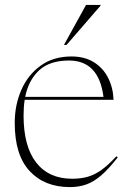

<svg xmlns="http://www.w3.org/2000/svg" viewBox="-20 -752 524 782"><path d="M271 -522Q325 -522 362.5 -498.5Q400 -475 420.2 -435.2Q440.5 -395.5 442.5 -345.5H80.5Q76 -316 76 -282Q76 -155.5 127.5 -89.8Q179 -24 274 -24Q309 -24 337.2 -32Q365.5 -40 393.5 -60Q421.5 -80 454 -115.5L459.5 -111Q424 -65.5 393.8 -39Q363.5 -12.5 332.8 -1.2Q302 10 264.5 10Q161.5 10 100.8 -55.2Q40 -120.5 40 -251.5Q40 -324.5 67 -386Q94 -447.5 145.8 -484.8Q197.5 -522 271 -522ZM261 -505.5Q182.5 -505.5 139.5 -465.8Q96.5 -426 82.5 -357.5H401.5Q382.5 -505.5 261 -505.5ZM240.5 -569 330.5 -732H389.5V-729L251 -569Z"/></svg>

Font: Newsreader Display ExtraLight
Style: Regular
Weight: 275
Designer: Hugues Gentile
Foundry: Production Type
Version: Version 1.002